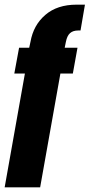

<svg xmlns="http://www.w3.org/2000/svg" viewBox="-20 -805 385 825"><path d="M0 0H152.5L239.5 -489H293L313 -600H258L263 -624.5Q268 -651 280.8 -662.5Q293.5 -674 316 -674H326L345 -785H309Q226 -785 174.8 -741Q123.5 -697 111 -625.5L105.5 -600H62L41.5 -489H87Z"/></svg>

Font: Anybody UltraCondensed ExtraBold
Style: Italic
Weight: 800
Width: 1
Italic angle: -10°
Version: Version 1.113;gftools[0.9.25]